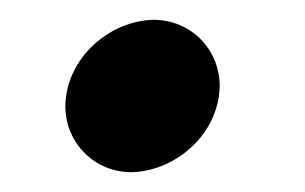

<svg xmlns="http://www.w3.org/2000/svg" viewBox="-20 -454 308 194"><path d="M202 -367C202 -404 173 -434 135 -434C91 -433 47 -396 46 -347C46 -310 75 -280 113 -280C157 -281 201 -318 202 -367Z"/></svg>

Font: Cantarell
Style: BoldOblique
Weight: 700
Italic angle: -8°
Designer: Dave Crossland
Version: Version 0.024